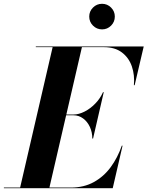

<svg xmlns="http://www.w3.org/2000/svg" viewBox="-68 -996 780 1016"><path d="M404.2 -908.4Q404.2 -936.1 424.1 -956Q444 -975.9 472.1 -975.9Q499.9 -975.9 519.8 -956Q539.6 -936.1 539.6 -908.4Q539.6 -880.2 519.8 -860.4Q499.9 -840.5 472.1 -840.5Q444 -840.5 424.1 -860.4Q404.2 -880.2 404.2 -908.4ZM320.5 -386H282L193.5 -3.5H307.5Q376 -3.5 428.5 -32.5Q481 -61.5 517.8 -111.5Q554.5 -161.5 576.5 -225H580.5L528.5 0H-47.5V-3.5H38.5L210.5 -746.5H121.5V-750H692.5L644.5 -545H640.5Q645.5 -598.5 629.8 -644.5Q614 -690.5 577 -718.5Q540 -746.5 481.5 -746.5H365.5L283 -390H320.5Q349 -390 379.5 -405.5Q410 -421 436 -447.8Q462 -474.5 477 -508H481L424.5 -263H420.5Q420.5 -296.5 407.5 -324.5Q394.5 -352.5 371.8 -369.2Q349 -386 320.5 -386Z"/></svg>

Font: Bodoni* 48pt
Style: Bold Italic
Weight: 700
Italic angle: -13°
Version: Version 2.3